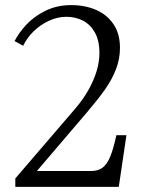

<svg xmlns="http://www.w3.org/2000/svg" viewBox="-20 -732 553 752"><path d="M40 -33.1 275.2 -307.1Q305.4 -342.2 326.4 -379.7Q347.4 -417.1 358.4 -453.4Q369.4 -489.8 369.4 -524.4Q369.4 -573.8 351.2 -605.5Q333 -637.2 303.8 -651.8Q274.6 -666.2 239.8 -666.2Q205.9 -666.2 172.3 -650.9Q138.8 -635.6 112.1 -609.8Q85.5 -583.9 70.8 -552.8L37 -571Q53.5 -603.1 82.9 -635.1Q112.2 -667 157.4 -689.5Q202.6 -712 259.2 -712Q312.8 -712 355.9 -693.4Q399.1 -674.9 424.5 -637.3Q449.9 -599.8 449.9 -544.8Q449.9 -500.6 434 -460.1Q418.1 -419.5 391.5 -381.8Q364.9 -344.1 321.6 -293.2L124.5 -62.2H336.5Q364.1 -62.2 381.6 -75.2Q399 -88.2 411.5 -118.1Q424 -148 435.8 -202.4H475.2L445.2 0H40Z"/></svg>

Font: Didactic
Style: Regular
Weight: 400
Designer: Tyler Finck
Foundry: Etcetera Type Co
Version: Version 3.007;FEAKit 1.0